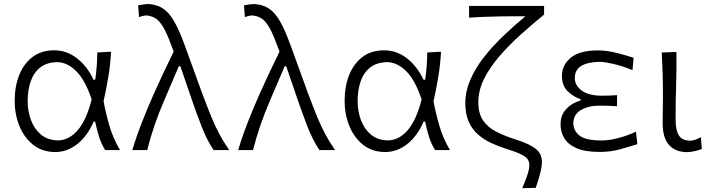

<svg xmlns="http://www.w3.org/2000/svg" viewBox="-20 -762 3602 975"><path d="M261 10Q195 10 148.8 -26.5Q102.5 -63 78.5 -122.5Q54.5 -182 54.5 -249.5Q54.5 -323 77.8 -381.2Q101 -439.5 145.8 -473Q190.5 -506.5 255.5 -506.5Q318.5 -506.5 370.2 -466.5Q422 -426.5 455.5 -357H463.5Q469 -394.5 471.5 -429.2Q474 -464 474 -495.5L544 -499.5Q541 -437 530.2 -372.5Q519.5 -308 506 -248Q517.5 -185.5 536.2 -121.5Q555 -57.5 589.5 0H514Q493.5 -32.5 482 -70.8Q470.5 -109 463 -145H456Q423.5 -70.5 372.2 -30.2Q321 10 261 10ZM273 -49Q330 -49.5 374.2 -100.2Q418.5 -151 445.5 -257Q412.5 -356.5 366.2 -401.5Q320 -446.5 269 -446.5Q216 -445 183.2 -418.5Q150.5 -392 135.5 -347.8Q120.5 -303.5 120.5 -249Q120.5 -198.5 137 -153.2Q153.5 -108 187.2 -79.2Q221 -50.5 273 -49Z M652 0Q672 -67.5 700.8 -141Q729.5 -214.5 759.5 -282Q782.5 -333 808.5 -388.8Q834.5 -444.5 862 -500Q838 -567 818.8 -606Q799.5 -645 778 -662.8Q756.5 -680.5 725.5 -683.5Q708.5 -683.5 686 -675L681.5 -735Q694 -737.5 708.8 -739.5Q723.5 -741.5 736.5 -741.5Q780 -738 810.2 -717Q840.5 -696 865 -652.8Q889.5 -609.5 915.5 -539L1008 -284.5Q1033 -218 1052.5 -170.2Q1072 -122.5 1093.2 -82.5Q1114.5 -42.5 1144 0H1064.5Q1030 -51.5 1002.8 -122.2Q975.5 -193 953 -259L896 -425.5H888L815.5 -256Q787 -190 765.2 -127Q743.5 -64 727.5 0Z M1189.5 0Q1209.5 -67.5 1238.2 -141Q1267 -214.5 1297 -282Q1320 -333 1346 -388.8Q1372 -444.5 1399.5 -500Q1375.5 -567 1356.2 -606Q1337 -645 1315.5 -662.8Q1294 -680.5 1263 -683.5Q1246 -683.5 1223.5 -675L1219 -735Q1231.5 -737.5 1246.2 -739.5Q1261 -741.5 1274 -741.5Q1317.5 -738 1347.8 -717Q1378 -696 1402.5 -652.8Q1427 -609.5 1453 -539L1545.5 -284.5Q1570.5 -218 1590 -170.2Q1609.5 -122.5 1630.8 -82.5Q1652 -42.5 1681.5 0H1602Q1567.5 -51.5 1540.2 -122.2Q1513 -193 1490.5 -259L1433.5 -425.5H1425.5L1353 -256Q1324.5 -190 1302.8 -127Q1281 -64 1265 0Z M1936.5 10Q1870.5 10 1824.2 -26.5Q1778 -63 1754 -122.5Q1730 -182 1730 -249.5Q1730 -323 1753.2 -381.2Q1776.5 -439.5 1821.2 -473Q1866 -506.5 1931 -506.5Q1994 -506.5 2045.8 -466.5Q2097.5 -426.5 2131 -357H2139Q2144.5 -394.5 2147 -429.2Q2149.5 -464 2149.5 -495.5L2219.5 -499.5Q2216.5 -437 2205.8 -372.5Q2195 -308 2181.5 -248Q2193 -185.5 2211.8 -121.5Q2230.5 -57.5 2265 0H2189.5Q2169 -32.5 2157.5 -70.8Q2146 -109 2138.5 -145H2131.5Q2099 -70.5 2047.8 -30.2Q1996.5 10 1936.5 10ZM1948.5 -49Q2005.5 -49.5 2049.8 -100.2Q2094 -151 2121 -257Q2088 -356.5 2041.8 -401.5Q1995.5 -446.5 1944.5 -446.5Q1891.5 -445 1858.8 -418.5Q1826 -392 1811 -347.8Q1796 -303.5 1796 -249Q1796 -198.5 1812.5 -153.2Q1829 -108 1862.8 -79.2Q1896.5 -50.5 1948.5 -49Z M2632 193.5Q2643.5 166.5 2655.8 133Q2668 99.5 2668 75.5Q2668 46.5 2641.2 30Q2614.5 13.5 2551.5 -6Q2512 -18.5 2475 -35.5Q2438 -52.5 2408 -78.5Q2378 -104.5 2360.5 -143.5Q2343 -182.5 2343 -238.5Q2343 -298 2368 -356.2Q2393 -414.5 2436.2 -470Q2479.5 -525.5 2534.2 -578Q2589 -630.5 2648 -679.5H2588Q2560.5 -679.5 2521.8 -678.8Q2483 -678 2441.2 -676.5Q2399.5 -675 2362 -672V-732H2743V-688Q2683.5 -639.5 2624.5 -586.5Q2565.5 -533.5 2516.8 -477.2Q2468 -421 2438.5 -362.2Q2409 -303.5 2409 -243Q2409 -184.5 2434 -149.2Q2459 -114 2501 -92.8Q2543 -71.5 2595 -55Q2651 -37 2680.5 -19.8Q2710 -2.5 2721 16.8Q2732 36 2732 60.5Q2732 79.5 2726.2 104.8Q2720.5 130 2713 153.8Q2705.5 177.5 2700.5 192Z M3026 9.5Q2949 9.5 2905.5 -10.5Q2862 -30.5 2844.2 -62.5Q2826.5 -94.5 2826.5 -130Q2826.5 -167.5 2843.2 -192.5Q2860 -217.5 2883.5 -231.8Q2907 -246 2928 -251.5V-258.5Q2894 -269 2863.8 -297.5Q2833.5 -326 2833.5 -377Q2833.5 -431 2878 -468.5Q2922.5 -506 3016 -506Q3062 -506 3112.8 -493Q3163.5 -480 3197.5 -468.5L3192 -406Q3137.5 -428 3092.5 -438Q3047.5 -448 3026 -448Q2964.5 -447 2931.8 -427.2Q2899 -407.5 2899 -365.5Q2899 -328 2934.2 -302Q2969.5 -276 3037 -276Q3058.5 -276 3077 -276.8Q3095.5 -277.5 3113.5 -279V-222.5Q3092.5 -224 3071.8 -224.8Q3051 -225.5 3025 -225.5Q2968 -225.5 2929.8 -203Q2891.5 -180.5 2891.5 -136.5Q2891.5 -100 2921.2 -74.8Q2951 -49.5 3032 -48.5Q3070.5 -48.5 3116.5 -60Q3162.5 -71.5 3209.5 -93.5L3216.5 -30Q3181 -18.5 3131.5 -4.5Q3082 9.5 3026 9.5Z M3469.5 10.5Q3410 10.5 3377.5 -25.8Q3345 -62 3345 -136.5Q3345 -177.5 3345.8 -207.2Q3346.5 -237 3346.5 -269.5Q3346.5 -333.5 3345 -386.5Q3343.5 -439.5 3340.5 -495.5L3415 -498Q3416 -407.5 3413.5 -330.8Q3411 -254 3411 -201V-150.5Q3411 -99.5 3428 -73.5Q3445 -47.5 3486 -47.5Q3497 -47.5 3510.5 -52.5Q3524 -57.5 3539 -65.5L3544 -5Q3529 0.5 3507.8 5.5Q3486.5 10.5 3469.5 10.5Z"/></svg>

Font: Commissioner Flair Light
Style: Regular
Weight: 300
Designer: Kostas Bartsokas
Foundry: Kostas Bartsokas
Version: Version 1.000; ttfautohint (v1.8.3)